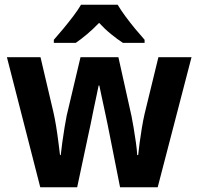

<svg xmlns="http://www.w3.org/2000/svg" viewBox="-20 -786 833 806"><path d="M440 -222Q437 -239 431 -267Q425 -295 418.5 -326Q412 -357 406 -384Q400 -411 397 -427H394Q391 -411 385 -383.5Q379 -356 372.5 -324.5Q366 -293 360.5 -265Q355 -237 351 -221L304 0H149L9 -546H150L204 -316Q210 -290 215.5 -256.5Q221 -223 225 -190.5Q229 -158 232 -135H235Q237 -156 241.5 -188Q246 -220 251 -251Q256 -282 260 -301L318 -546H477L532 -299Q536 -280 541 -249.5Q546 -219 550.5 -188Q555 -157 556 -135H560Q562 -155 566 -185.5Q570 -216 575.5 -249Q581 -282 587 -308L645 -546H784L642 0H484ZM474 -766Q487 -744 506.5 -717.5Q526 -691 547.5 -665Q569 -639 587 -619V-606H496Q473 -621 446.5 -642.5Q420 -664 396 -690Q371 -664 345.5 -642.5Q320 -621 298 -606H206V-619Q223 -638 245 -664.5Q267 -691 287.5 -718Q308 -745 320 -766Z"/></svg>

Font: Noto Sans Ethiopic SemiCondensed
Style: Bold
Weight: 700
Width: 4
Designer: Monotype Design Team
Foundry: Monotype Imaging Inc.
Version: Version 2.102; ttfautohint (v1.8.4.7-5d5b)